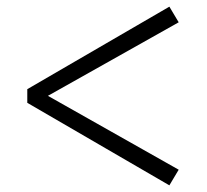

<svg xmlns="http://www.w3.org/2000/svg" viewBox="-20 -650 621 577"><path d="M517 -583 489 -630 62 -382V-341L489 -93L517 -140L124 -362Z"/></svg>

Font: Source Han Serif JP Medium
Style: Regular
Weight: 500
Designer: Ryoko NISHIZUKA 西塚涼子 (kana & ideographs); Frank Grießhammer (Latin, Greek & Cyrillic); Wenlong ZHANG 张文龙 (bopomofo); San
Foundry: Adobe Systems Incorporated
Version: Version 1.001;PS 1.001;hotconv 16.6.54;makeotf.lib2.5.65590